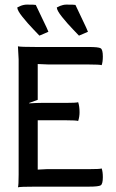

<svg xmlns="http://www.w3.org/2000/svg" viewBox="-20 -802 500 825"><path d="M188 -665.5Q187.5 -665.5 170.2 -657.7Q152.8 -649.9 149.4 -648.9Q148.9 -649.9 124 -675.5Q99.1 -701.2 76.7 -729.2Q54.2 -757.3 54.2 -770Q54.7 -770 59.1 -772.2Q63.5 -774.4 68.4 -776.6Q73.2 -778.8 80.8 -780.5Q88.4 -782.2 95.2 -782.2Q129.4 -782.2 133.8 -780.8Q134.8 -777.8 160.6 -724.6Q186.5 -671.4 188 -665.5ZM357.9 -665.5Q357.4 -665.5 340.1 -657.7Q322.8 -649.9 319.3 -648.9Q318.8 -649.9 293.9 -675.5Q269 -701.2 246.6 -729.2Q224.1 -757.3 224.1 -770Q224.6 -770 229 -772.2Q233.4 -774.4 238.3 -776.6Q243.2 -778.8 250.7 -780.5Q258.3 -782.2 265.1 -782.2Q299.8 -782.2 304.2 -780.8Q305.2 -777.8 330.8 -724.6Q356.4 -671.4 357.9 -665.5ZM60.1 -51.8V-546.9L57.1 -603Q65.9 -600.1 136.2 -600.1H361.8Q403.3 -600.1 412.6 -594.5Q421.9 -588.9 421.9 -559.1Q421.9 -536.6 417 -522Q408.2 -524.9 361.8 -524.9H189.9Q175.3 -524.9 142.1 -526.9V-373L104.5 -359.4L106 -357.9Q137.2 -359.9 157.2 -359.9H262.2Q307.1 -359.9 315.9 -362.8Q321.8 -345.2 321.8 -319.8Q321.8 -299.8 315.9 -282.2Q307.1 -285.2 262.2 -285.2H142.1V-73.2Q177.2 -75.2 181.2 -75.2H361.8Q408.2 -75.2 417 -78.1Q421.9 -63.5 421.9 -41Q421.9 -11.2 412.6 -5.6Q403.3 0 361.8 0H134.8Q65.9 0 57.1 2.9Q60.1 -5.9 60.1 -51.8Z"/></svg>

Font: Nikodecs
Style: Medium
Weight: 500
Version: Version 0.29